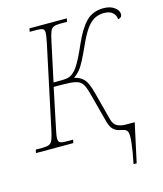

<svg xmlns="http://www.w3.org/2000/svg" viewBox="-154 -814 955 1122"><g transform="rotate(-15 324.0 -253.0)"><path d="M513 210Q528 139 534 84.5Q540 30 530 16Q523 5 508.5 2Q494 -1 478 -5.5Q462 -10 447.5 -24Q433 -38 424 -70L374 -259Q365 -292 354 -310.5Q343 -329 323 -336.5Q303 -344 268.5 -345.5Q234 -347 179 -347L129 -108Q125 -89 122.5 -75Q120 -61 120 -50Q120 -31 130.5 -25.5Q141 -20 166 -20H209L205 0H-21L-17 -20H26Q51 -20 64.5 -26Q78 -32 85.5 -51Q93 -70 101 -108L207 -606Q212 -632 214 -645Q216 -658 216 -665Q216 -683 205.5 -688.5Q195 -694 170 -694H127L131 -714H357L353 -694H310Q285 -694 271.5 -688Q258 -682 250.5 -663.5Q243 -645 235 -606L185 -372Q220 -372 241 -372.5Q262 -373 276 -377Q290 -381 302 -391Q318 -404 331 -423Q344 -442 359.5 -472.5Q375 -503 396 -551Q433 -635 473.5 -675.5Q514 -716 578 -716Q619 -716 644 -697.5Q669 -679 669 -657Q669 -643 661 -637.5Q653 -632 645 -631Q645 -654 627 -671Q609 -688 574 -688Q546 -688 521.5 -677Q497 -666 473.5 -636.5Q450 -607 424 -551Q396 -489 378 -454Q360 -419 344.5 -400.5Q329 -382 308 -367Q344 -360 365.5 -336.5Q387 -313 403 -250L448 -79Q456 -47 478 -36Q500 -25 528 -25H583L532 210Z"/></g></svg>

Font: Noto Serif Thin
Style: Italic
Weight: 100
Italic angle: -12°
Designer: Monotype Design Team
Foundry: Monotype Imaging Inc.
Version: Version 2.014; ttfautohint (v1.8.4.7-5d5b)